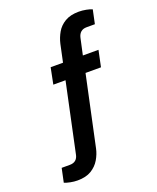

<svg xmlns="http://www.w3.org/2000/svg" viewBox="-164 -828 909 1109"><g transform="rotate(-20 290.0 -274.0)"><path d="M118 183Q97 183 74.5 178.5Q52 174 38 168L56 83H106Q129 83 142.5 71.5Q156 60 160 38L250 -385H175L195 -485H271L294 -593Q302 -628 320 -659.5Q338 -691 371.5 -711Q405 -731 457 -731Q479 -731 502 -726.5Q525 -722 538 -716L520 -631H469Q447 -631 433.5 -619.5Q420 -608 415 -586L393 -485H489L468 -385H373L281 45Q274 79 255 111Q236 143 203 163Q170 183 118 183Z"/></g></svg>

Font: Archivo Variable SemiBold
Style: Regular
Weight: 600
Designer: Hector Gatti
Foundry: Omnibus-Type
Version: Version 2.001